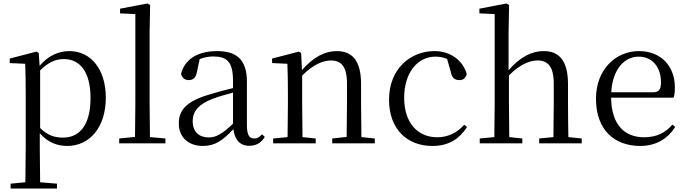

<svg xmlns="http://www.w3.org/2000/svg" viewBox="-20 -825 3948 1105"><path d="M367 15C496 15 589 -92 589 -263C589 -427 502 -531 380 -531C319 -531 258 -506 208 -446L203 -520L190 -528L36 -488V-462L125 -458C127 -408 128 -355 128 -287V27L126 224L41 232V260H308V232L211 224L209 27V-58C257 -3 313 15 367 15ZM211 -420C261 -470 304 -485 348 -485C439 -485 501 -413 501 -261C501 -95 430 -33 343 -33C294 -33 254 -46 211 -88Z M756 0H932V-28L843 -36L841 -229V-641L844 -796L829 -805L671 -775V-748L759 -744V-229L757 -37L666 -28V0Z M1414 14C1453 14 1483 -2 1504 -37L1488 -52C1472 -34 1460 -28 1443 -28C1416 -28 1401 -45 1401 -108V-355C1401 -479 1345 -531 1229 -531C1116 -531 1042 -482 1022 -400C1028 -377 1043 -364 1066 -364C1091 -364 1108 -377 1114 -413L1129 -485C1156 -495 1181 -500 1207 -500C1286 -500 1321 -470 1321 -359V-318C1277 -308 1230 -295 1188 -282C1056 -244 1009 -193 1009 -115C1009 -32 1068 15 1147 15C1219 15 1264 -18 1323 -82C1331 -22 1359 14 1414 14ZM1321 -113C1258 -53 1222 -34 1182 -34C1126 -34 1089 -66 1089 -128C1089 -183 1122 -226 1206 -257C1240 -270 1280 -281 1321 -292Z M1974 0H2137V-28L2060 -36L2058 -229V-342C2058 -477 2006 -531 1918 -531C1852 -531 1786 -499 1718 -422L1713 -520L1700 -528L1546 -488V-462L1634 -458C1636 -408 1637 -358 1637 -289V-229L1635 -36L1552 -28V0H1797V-28L1721 -36L1719 -229V-390C1785 -457 1843 -477 1885 -477C1943 -477 1977 -443 1977 -344V-229L1975 -37L1892 -28V0Z M2468 15C2563 15 2623 -25 2668 -94L2652 -107C2607 -58 2556 -35 2496 -35C2384 -35 2306 -118 2306 -262C2306 -408 2384 -499 2486 -499C2509 -499 2531 -495 2553 -486L2574 -413C2580 -378 2596 -364 2624 -364C2646 -364 2660 -375 2666 -399C2644 -479 2570 -531 2481 -531C2343 -531 2219 -430 2219 -251C2219 -84 2321 15 2468 15Z M3164 0H3328V-28L3251 -36C3250 -91 3249 -173 3249 -229V-341C3249 -478 3196 -531 3109 -531C3041 -531 2974 -498 2907 -421V-641L2910 -796L2895 -805L2739 -775V-748L2827 -744V-229L2825 -36L2741 -28V0H2986V-28L2911 -36L2909 -229V-391C2975 -457 3031 -477 3074 -477C3132 -477 3167 -443 3167 -344V-229L3165 -36L3083 -28V0Z M3665 15C3755 15 3822 -26 3866 -94L3850 -108C3809 -60 3758 -35 3687 -35C3577 -35 3499 -104 3497 -263H3857C3862 -279 3864 -299 3864 -323C3864 -441 3787 -531 3657 -531C3524 -531 3410 -425 3410 -257C3410 -76 3517 15 3665 15ZM3498 -294C3505 -424 3572 -499 3655 -499C3736 -499 3784 -437 3784 -352C3784 -312 3774 -294 3739 -294Z"/></svg>

Font: Harano Aji Mincho K1
Style: Regular
Weight: 400
Foundry: Masamichi Hosoda
Version: HaranoAjiMinchoK1-Regular version 20230610;ttx 4.39.4